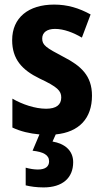

<svg xmlns="http://www.w3.org/2000/svg" viewBox="-20 -577 452 837"><path d="M299 130C299 79 262 49 209 40L223 9C325 -1 381 -61 381 -160C381 -247 333 -290 257 -329C181 -369 164 -380 164 -409C164 -435 184 -451 220 -451C258 -451 300 -435 337 -413L375 -514C324 -542 274 -557 216 -557C104 -557 33 -500 33 -402C33 -319 76 -272 152 -235C231 -198 247 -181 247 -152C247 -120 225 -103 181 -103C133 -103 77 -122 34 -147V-21C70 -4 109 5 152 9L122 80C168 85 194 98 194 126C194 149 178 162 145 162C129 162 110 159 92 154V231C112 236 139 240 170 240C252 240 299 199 299 130Z"/></svg>

Font: Noto Sans Thai Looped Condensed
Style: Bold
Weight: 700
Width: 3
Designer: Sasikarn Vongin, Ben Mitchell
Foundry: The Fontpad Ltd
Version: Version 1.001